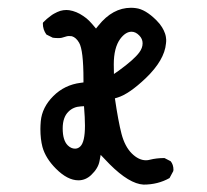

<svg xmlns="http://www.w3.org/2000/svg" viewBox="-20 -490 540 501"><path d="M276.9 -321.8Q276.9 -365.2 293.5 -388.2Q307.6 -407.2 323.2 -407.2Q334 -407.2 343.3 -397.5Q352.1 -388.7 352.1 -377Q352.1 -364.7 343.3 -353Q329.6 -334.5 290 -305.7L277.3 -296.9Q276.9 -317.4 276.9 -321.8ZM199.2 -212.9Q201.7 -182.1 201.7 -162.1Q201.7 -119.6 189.5 -107.9Q183.6 -102.1 175.8 -102.1Q165.5 -102.1 156.7 -110.8Q143.6 -124 143.6 -154.8Q143.6 -184.1 158.7 -198.7Q171.4 -211.4 190.9 -212.4ZM117.7 -391.6Q124.5 -390.6 132.8 -390.6Q141.1 -390.6 149.9 -394Q155.3 -396 159.7 -396Q164.1 -396 167.5 -395.5Q178.7 -392.1 186.5 -378.4Q197.8 -358.9 197.8 -282.2V-274.9L190.4 -273.9Q148.4 -268.6 119.1 -239.3Q89.8 -210 86.4 -173.8Q85.4 -162.1 85.4 -153.3Q85.4 -127 90.8 -106.4Q99.1 -76.7 126 -49.8Q156.2 -19.5 184.6 -19.5Q203.1 -19.5 217.8 -33.2Q236.3 -50.8 239.7 -69.8L242.7 -85.9Q260.3 -67.4 266.1 -61.5Q317.4 -10.3 354.5 -8.3Q392.1 -8.3 422.4 -25.4L432.1 -43.5Q432.6 -45.4 432.6 -46.9Q432.6 -60.5 425.3 -69.3L409.2 -77.6Q388.2 -77.6 371.1 -73.2Q366.2 -71.8 360.8 -71.8Q341.8 -71.8 323.7 -89.8Q305.7 -107.9 297.1 -140.6Q288.6 -173.3 279.8 -233.4L286.6 -235.4Q316.9 -244.6 360.4 -286.1Q409.2 -333 413.1 -376.5Q413.6 -379.9 413.6 -382.1Q413.6 -384.3 413.6 -387Q413.6 -389.6 412.8 -394Q412.1 -398.4 410.6 -402.6Q409.2 -406.7 407.2 -410.9Q405.3 -415 402.8 -418.9Q397.5 -427.7 388.2 -437Q359.4 -465.8 334.5 -468.8Q328.1 -469.7 321.8 -469.7Q273.9 -469.7 236.8 -423.3L230.5 -415.5Q219.2 -429.2 212.6 -435.8Q206.1 -442.4 197.3 -448.2Q179.7 -460.4 160.6 -463.4Q157.2 -463.9 153.3 -463.9Q149.4 -463.9 145.5 -463.4Q141.6 -462.9 137.5 -461.7Q133.3 -460.4 129.2 -458.5Q125 -456.5 120.6 -454.1Q116.2 -451.7 111.8 -448.2Q102.1 -441.4 92.3 -431.2Q91.8 -429.7 91.8 -428.7Q91.8 -412.6 101.1 -399.9Z"/></svg>

Font: NaikaiFont
Style: Light
Weight: 300
Version: Version 1.89